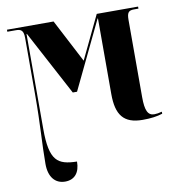

<svg xmlns="http://www.w3.org/2000/svg" viewBox="-85 -615 877 933"><g transform="rotate(-10 353.5 -148.0)"><path d="M162 240C209 240 235 208 235 154C140 152 101 128 101 -31V-499H103L273 -180H294L454 -513H456V-140C456 -37 491 10 585 10C625 10 655 6 683 -3V-13C669 -9 656 -7 645 -7C613 -7 601 -34 601 -99V-480C601 -516 609 -526 636 -526H658V-536H454L352 -323L241 -536H11V-526H53C76 -526 91 -521 91 -482V-202C91 -50 82 40 82 139C82 204 113 240 162 240Z"/></g></svg>

Font: Noto Serif Display Condensed ExtraBold
Style: Regular
Weight: 800
Width: 3
Designer: Monotype Design Team
Foundry: Monotype Imaging Inc.
Version: Version 2.009